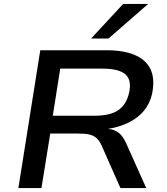

<svg xmlns="http://www.w3.org/2000/svg" viewBox="-20 -962 853 982"><path d="M74 0 186 -705H526Q614 -705 671 -680Q728 -655 750.5 -606.5Q773 -558 758 -483Q747 -433 717 -396.5Q687 -360 640.5 -336.5Q594 -313 534 -303L537 -302L551 -300Q574 -294 591 -279.5Q608 -265 624 -232L728 0H596L500 -217Q489 -242 474 -255.5Q459 -269 437 -274Q415 -279 379 -279H237L192 0ZM250 -370H462Q545 -370 586.5 -399.5Q628 -429 641 -491Q654 -554 620.5 -582.5Q587 -611 504 -611H288ZM446 -765 610 -942H738L535 -765Z"/></svg>

Font: Nunito Sans 7pt SemiExpanded SemiBold
Style: Italic
Weight: 600
Width: 6
Italic angle: -9°
Designer: Vernon Adams
Foundry: Vernon Adams
Version: Version 3.101;gftools[0.9.27]